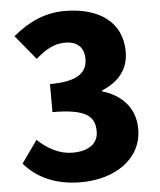

<svg xmlns="http://www.w3.org/2000/svg" viewBox="-57 -826 783 942"><g transform="rotate(-5 334.5 -355.0)"><path d="M26 -49C85 21 176 67 305 67C467 67 606 -18 606 -170C606 -275 538 -341 446 -368V-373C534 -408 578 -471 578 -552C578 -698 466 -777 296 -777C199 -777 117 -739 41 -675L140 -555C189 -597 230 -622 285 -622C345 -622 378 -591 378 -534C378 -469 334 -426 194 -426V-288C365 -288 402 -246 402 -175C402 -113 352 -81 276 -81C212 -81 154 -112 104 -159Z"/></g></svg>

Font: GenEiGothic-pro-Heavy
Style: Bold
Weight: 900
Designer: Ryoko NISHIZUKA (kana & ideographs); Paul D. Hunt (Latin, Greek & Cyrillic); Wenlong ZHANG (bopomofo); Sandoll Communica
Foundry: Adobe Systems Incorporated; o_tamon
Version: Version 1.000.140830